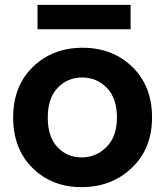

<svg xmlns="http://www.w3.org/2000/svg" viewBox="-20 -759 678 788"><path d="M604 -277Q604 -149 521 -70Q438 9 315 9Q193 9 113.5 -69.5Q34 -148 34 -277Q34 -406 115 -484.5Q196 -563 319 -563Q442 -563 523 -484.5Q604 -406 604 -277ZM460 -277Q460 -356 418.5 -398.5Q377 -441 317 -441Q257 -441 216.5 -398.5Q176 -356 176 -277Q176 -198 215.5 -155.5Q255 -113 315 -113Q375 -113 417.5 -156Q460 -199 460 -277ZM134 -639V-739H516V-639Z"/></svg>

Font: SVN-Poppins SemiBold
Style: Regular
Weight: 600
Designer: Ninad Kale (Devanagari), Jonny Pinhorn (Latin)
Foundry: Indian Type Foundry
Version: Version 3.002 2017